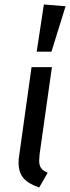

<svg xmlns="http://www.w3.org/2000/svg" viewBox="-20 -827 313 858"><path d="M157 -138Q155 -116 155 -110Q155 -88 163.5 -76Q172 -64 193 -55L155 11Q106 -6 84.5 -31.5Q63 -57 63 -100Q63 -116 66 -134L121 -527H212ZM273 -799 210 -596H144L176 -807Z"/></svg>

Font: FiraGO
Style: Italic
Weight: 400
Italic angle: -8°
Designer: bBox Type GmbH
Foundry: bBox Type GmbH
Version: Version 1.001